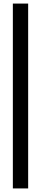

<svg xmlns="http://www.w3.org/2000/svg" viewBox="-20 -934 229 1074"><path d="M51.9 -914H137.5V120H51.9Z"/></svg>

Font: Big Shoulders Text SC Thin
Style: Regular
Weight: 100
Designer: Patric King
Foundry: XO Type Co
Version: Version 2.002